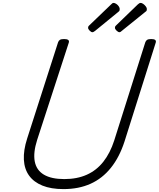

<svg xmlns="http://www.w3.org/2000/svg" viewBox="-20 -1284 1094 1323"><path d="M417 19Q332 19 272.5 -5Q213 -29 180.5 -74Q148 -119 144.5 -183.5Q141 -248 167 -329L380 -992Q384 -1004 393 -1009.5Q402 -1015 422 -1015Q441 -1015 449.5 -1009Q458 -1003 454 -990L236 -320Q208 -232 219.5 -171.5Q231 -111 282.5 -80.5Q334 -50 423 -50Q511 -50 578 -80Q645 -110 692 -169.5Q739 -229 767 -316L981 -992Q985 -1004 994 -1009.5Q1003 -1015 1022 -1015Q1061 -1015 1053 -990L838 -309Q803 -201 744 -127.5Q685 -54 603.5 -17.5Q522 19 417 19ZM617 -1062Q608 -1062 597.5 -1073Q587 -1084 587 -1092Q587 -1096 588 -1099.5Q589 -1103 594 -1108L746 -1254Q751 -1258 754 -1261Q757 -1264 762 -1264Q771 -1264 781.5 -1257Q792 -1250 798.5 -1240Q805 -1230 805 -1222Q805 -1215 803.5 -1211Q802 -1207 794 -1201L635 -1071Q629 -1067 625 -1064.5Q621 -1062 617 -1062ZM804 -1062Q794 -1062 783 -1073Q772 -1084 772 -1092Q772 -1096 773 -1099.5Q774 -1103 779 -1108L930 -1254Q936 -1258 939.5 -1261Q943 -1264 949 -1264Q957 -1264 967 -1257Q977 -1250 984.5 -1240Q992 -1230 992 -1222Q992 -1215 990.5 -1211Q989 -1207 980 -1201L819 -1071Q815 -1067 811 -1064.5Q807 -1062 804 -1062Z"/></svg>

Font: Playwrite RO Light
Style: Regular
Weight: 300
Version: Version 1.002